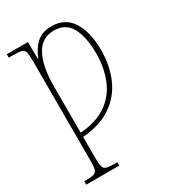

<svg xmlns="http://www.w3.org/2000/svg" viewBox="-192 -641 865 976"><g transform="rotate(-30 241.0 -153.0)"><path d="M20 240V220H31Q62 220 76.5 215.5Q91 211 95.5 195Q100 179 100 143V-441Q100 -476 96 -491.5Q92 -507 77 -511.5Q62 -516 29 -516H2V-536H126L127 -437H130Q147 -484 180 -515Q213 -546 269 -546Q349 -546 388.5 -483Q428 -420 428 -314Q428 -224 396 -150.5Q364 -77 297.5 -31.5Q231 14 128 22V143Q128 179 132 195Q136 211 150 215.5Q164 220 195 220H214V240ZM128 -3Q224 -10 283.5 -52Q343 -94 370.5 -162Q398 -230 398 -313Q398 -409 367.5 -465Q337 -521 269 -521Q197 -521 162.5 -456Q128 -391 128 -277Z"/></g></svg>

Font: Noto Serif Condensed Thin
Style: Regular
Weight: 100
Width: 3
Designer: Monotype Design Team
Foundry: Monotype Imaging Inc.
Version: Version 2.013; ttfautohint (v1.8.4.7-5d5b)